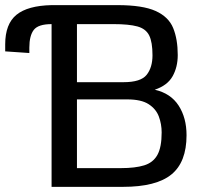

<svg xmlns="http://www.w3.org/2000/svg" viewBox="-30 -726 807 746"><path d="M170.4 0V-632.3Q118.7 -632.3 101.3 -609.9Q84 -587.4 84 -541V-520L-9.8 -526.4V-553.7Q-9.8 -632.8 33.9 -668.5Q77.6 -704.1 170.4 -706.1H426.3Q524.4 -706.1 574.7 -683.3Q625 -660.6 642.8 -617.2Q660.6 -573.7 660.6 -512.2Q660.6 -465.3 640.6 -429.7Q620.6 -394 571.3 -377.4Q633.3 -363.3 664.1 -315.7Q694.8 -268.1 694.8 -200.7Q694.8 -95.7 635.7 -47.9Q576.7 0 447.8 0ZM269 -406.7H450.2Q517.1 -406.7 539.8 -435.3Q562.5 -463.9 562.5 -511.2Q562.5 -562.5 549.6 -588.4Q536.6 -614.3 503.7 -623.3Q470.7 -632.3 411.1 -632.3H269ZM269 -72.8H440.4Q495.1 -72.8 530 -83.5Q564.9 -94.2 581.5 -124Q598.1 -153.8 598.1 -211.4Q598.1 -243.7 587.2 -273.2Q576.2 -302.7 547.4 -321.3Q518.6 -339.8 464.4 -339.8H269Z"/></svg>

Font: Monda
Style: Regular
Weight: 400
Designer: Vernon Adams
Foundry: Vernon Adams
Version: Version 2.100; ttfautohint (v1.8.3)